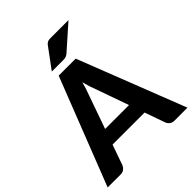

<svg xmlns="http://www.w3.org/2000/svg" viewBox="-261 -1078 1225 1225"><g transform="rotate(-45 351.0 -466.0)"><path d="M459 -275.5 380.5 -497.5Q373.5 -515 365.8 -538.5Q358 -562 351 -589.5Q344 -561.5 336.2 -537.8Q328.5 -514 321.5 -496.5L243.5 -275.5ZM711 0H594.5Q575 0 562.8 -9.2Q550.5 -18.5 544.5 -33L495.5 -171.5H206.5L157.5 -33Q152.5 -20.5 140 -10.2Q127.5 0 108.5 0H-9L274.5 -725.5H428ZM569.5 -932 408 -789Q402.5 -784.5 397.5 -781.8Q392.5 -779 387.2 -777.5Q382 -776 375.8 -775.5Q369.5 -775 362 -775H262L362 -910.5Q367.5 -918 372.8 -922.2Q378 -926.5 384.2 -928.8Q390.5 -931 398.5 -931.5Q406.5 -932 417 -932Z"/></g></svg>

Font: LatoLatin Heavy
Style: Regular
Weight: 800
Designer: Lukasz Dziedzic with Adam Twardoch and Botio Nikoltchev
Foundry: tyPoland Lukasz Dziedzic
Version: Version 2.015; 2015-08-06; http://www.latofonts.com/